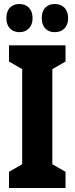

<svg xmlns="http://www.w3.org/2000/svg" viewBox="-20 -1034 373 961"><path d="M308 -93H25V-174L91 -212V-688L25 -726V-807H308V-726L242 -688V-212L308 -174ZM12 -943Q12 -978 30 -996Q48 -1014 77 -1014Q107 -1014 125 -995Q143 -976 143 -943Q143 -911 125 -892Q107 -873 77 -873Q48 -873 30 -891.5Q12 -910 12 -943ZM189 -943Q189 -978 207 -996Q225 -1014 254 -1014Q285 -1014 303 -995Q321 -976 321 -943Q321 -911 303 -892Q285 -873 254 -873Q224 -873 206.5 -891.5Q189 -910 189 -943Z"/></svg>

Font: Noto Sans Kannada UI ExtraCondensed ExtraBold
Style: Regular
Weight: 800
Width: 2
Designer: Jelle Bosma - Monotype Design Team
Foundry: Monotype Imaging Inc.
Version: Version 2.005; ttfautohint (v1.8.4.7-5d5b)